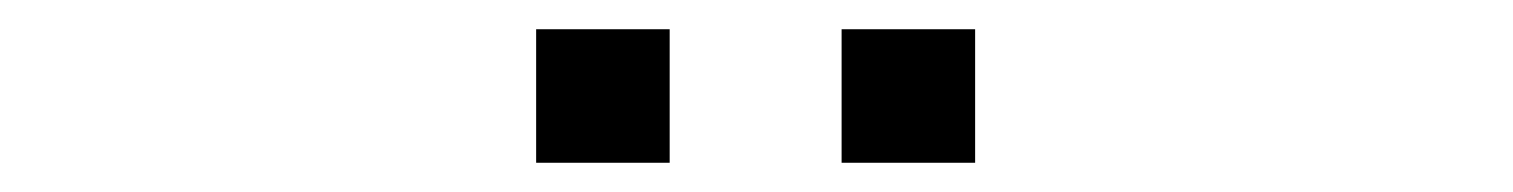

<svg xmlns="http://www.w3.org/2000/svg" viewBox="-20 -900 1040 132"><path d="M558.6 -788.1V-879.9H650.4V-788.1ZM348.6 -788.1V-879.9H440.4V-788.1Z"/></svg>

Font: Kosugi
Style: Regular
Weight: 400
Version: Version 4.002